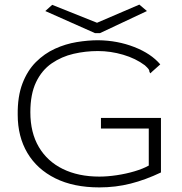

<svg xmlns="http://www.w3.org/2000/svg" viewBox="-20 -805 790 835"><path d="M412 10Q300 10 220.5 -29.5Q141 -69 99 -140Q57 -211 57 -306Q56 -385 77.5 -441.5Q99 -498 136 -535Q173 -572 219 -593Q265 -614 314 -622Q363 -630 407 -630Q491 -629 564 -600.5Q637 -572 677 -525L641 -493L634 -486L630 -492Q630 -499 626 -504.5Q622 -510 610 -521Q570 -551 515.5 -567Q461 -583 406 -583Q352 -583 300 -571Q248 -559 205 -529.5Q162 -500 137 -448Q112 -396 112 -317Q112 -228 149 -165.5Q186 -103 253.5 -70Q321 -37 412 -37Q447 -37 487.5 -43Q528 -49 565 -60Q602 -71 627 -85V-246H419V-292H680V-55Q613 -23 548 -6.5Q483 10 412 10ZM586 -785 619 -757 415 -661H393L177 -757L207 -784L402 -706Z"/></svg>

Font: Inconsolata ExtraExpanded Light
Style: Regular
Weight: 300
Width: 8
Monospace: yes
Designer: Raph Levien, Cyreal, Brenton Simpson
Foundry: Raph Levien, Cyreal, Google
Version: Version 3.001; ttfautohint (v1.8.2.53-6de2)